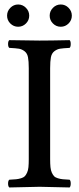

<svg xmlns="http://www.w3.org/2000/svg" viewBox="-20 -825 349 847"><path d="M106.9 -523.9Q106.9 -555.2 103.5 -572.5Q100.1 -589.8 88.4 -598.9Q76.7 -607.9 63.5 -610.1Q50.3 -612.3 21 -613.8Q15.6 -618.2 15.6 -630.9Q15.6 -643.6 21 -647.9Q112.8 -646 153.8 -646Q201.2 -646 287.1 -647.9Q292 -643.6 292 -630.9Q292 -618.2 287.1 -613.8Q257.8 -612.3 244.6 -610.1Q231.4 -607.9 219.7 -598.9Q208 -589.8 204.6 -572.5Q201.2 -555.2 201.2 -523.9V-123Q201.2 -102.1 202.6 -87.6Q204.1 -73.2 208.7 -63.2Q213.4 -53.2 218.8 -47.6Q224.1 -42 235.4 -38.6Q246.6 -35.2 257.3 -34.2Q268.1 -33.2 287.1 -32.2Q292 -27.8 292 -15.4Q292 -2.9 287.1 2Q155.3 -1 154.8 -1Q152.8 -1 21 2Q15.6 -2.9 15.6 -15.4Q15.6 -27.8 21 -32.2Q40 -33.2 50.8 -34.2Q61.5 -35.2 72.8 -38.6Q84 -42 89.4 -47.6Q94.7 -53.2 99.4 -63.2Q104 -73.2 105.5 -87.6Q106.9 -102.1 106.9 -123ZM25.6 -721.4Q11.2 -735.8 11.2 -755.9Q11.2 -775.9 25.6 -790.5Q40 -805.2 60.1 -805.2Q80.1 -805.2 94.5 -790.5Q108.9 -775.9 108.9 -755.9Q108.9 -735.8 94.5 -721.4Q80.1 -707 60.1 -707Q40 -707 25.6 -721.4ZM213.6 -721.4Q199.2 -735.8 199.2 -755.9Q199.2 -775.9 213.6 -790.5Q228 -805.2 248 -805.2Q268.1 -805.2 282.5 -790.5Q296.9 -775.9 296.9 -755.9Q296.9 -735.8 282.5 -721.4Q268.1 -707 248 -707Q228 -707 213.6 -721.4Z"/></svg>

Font: Common Serif News
Style: Regular
Weight: 450
Designer: Philipp H. Poll, Khaled Hosny
Foundry: Stefan Peev, Context Ltd.
Version: Version 1.026